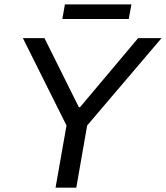

<svg xmlns="http://www.w3.org/2000/svg" viewBox="-20 -861 761 881"><path d="M266.1 -773.9 277.8 -840.8H583L570.8 -773.9ZM234.9 0 285.2 -285.2 85 -686H184.1L341.8 -369.1H347.2L613.8 -686H721.2L379.9 -285.2L330.1 0Z"/></svg>

Font: Archivo
Style: Italic
Weight: 400
Italic angle: -10°
Designer: Hector Gatti
Foundry: Omnibus-Type
Version: Version 2.001